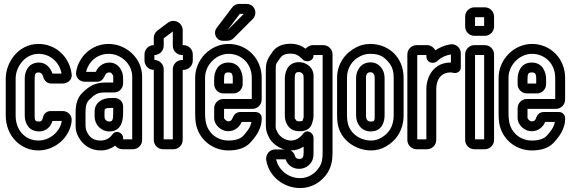

<svg xmlns="http://www.w3.org/2000/svg" viewBox="-20 -729 2885 970"><path d="M177 -413C127 -413 105 -373 105 -332V-146C105 -104 127 -65 178 -65C216 -65 238 -93 245 -118H292C284 -64 232 -19 174 -19C111 -19 59 -67 59 -146V-332C59 -390 105 -457 175 -457C233 -457 281 -415 291 -357H245C236 -385 213 -413 177 -413ZM177 -363C184 -363 194 -357 198 -342C201 -327 214 -307 239 -307H297C316 -307 346 -321 342 -354C332 -442 261 -507 175 -507C71 -507 9 -412 9 -332V-146C9 -43 83 31 174 31C259 31 334 -36 342 -118C345 -146 323 -168 297 -168H236C216 -168 200 -154 197 -135C194 -121 188 -115 178 -115C159 -115 155 -118 155 -146V-332C155 -359 161 -363 177 -363Z M602 -308V-328C602 -347 601 -366 583 -389C571 -404 553 -413 533 -413C497 -413 474 -389 464 -366H415C426 -415 469 -457 529 -457C590 -457 648 -407 648 -341V-25H602V-32C602 -58 567 -75 549 -51C536 -33 517 -19 489 -19C456 -19 435 -31 420 -61C412 -76 412 -88 412 -109V-163C412 -195 419 -214 430 -224C459 -252 470 -262 513 -262H557C582 -262 602 -283 602 -308ZM599 25H651C677 25 698 4 698 -22V-341C698 -437 616 -507 529 -507C439 -507 377 -439 365 -368C359 -335 385 -316 409 -316H470C492 -316 501 -330 507 -341C513 -353 516 -363 533 -363C539 -363 541 -362 543 -359C555 -344 552 -349 552 -328V-312H513C456 -312 427 -290 396 -260C371 -236 362 -201 362 -163V-109C362 -91 360 -67 376 -38C399 5 438 31 489 31C518 31 543 21 562 7C570 17 583 25 599 25ZM559 -234H541C497 -234 458 -212 458 -164V-140C458 -99 491 -65 532 -65C601 -65 602 -134 602 -163V-191C602 -215 583 -234 559 -234ZM541 -184H552V-163C552 -124 549 -115 532 -115C519 -115 508 -125 508 -140V-164C508 -178 509 -184 541 -184Z M760 -426V-451C786 -451 807 -472 807 -498V-535C807 -536 808 -536 808 -536L853 -570V-498C853 -472 874 -451 900 -451H904V-426H900C874 -426 853 -405 853 -379V-25H807V-379C807 -405 786 -426 760 -426ZM903 -22V-376H907C933 -376 954 -397 954 -423V-454C954 -480 933 -501 907 -501H903V-576C903 -615 859 -637 828 -614L776 -575C763 -565 757 -553 757 -537V-501C731 -501 710 -480 710 -454V-423C710 -397 731 -376 757 -376V-22C757 4 778 25 804 25H856C882 25 903 4 903 -22Z M1062 -182V-133C1062 -95 1100 -66 1132 -66C1168 -66 1192 -90 1201 -113H1250C1249 -106 1247 -100 1244 -92C1240 -82 1229 -65 1210 -44C1196 -29 1173 -19 1134 -19C1077 -19 1029 -57 1019 -116C1017 -130 1016 -142 1016 -155V-336C1016 -400 1071 -457 1135 -457C1199 -457 1252 -408 1252 -336V-229H1109C1083 -229 1062 -208 1062 -182ZM1302 -226V-336C1302 -434 1227 -507 1135 -507C1043 -507 966 -428 966 -336V-155C966 -140 967 -124 969 -108C983 -23 1055 31 1134 31C1181 31 1220 19 1246 -10C1267 -33 1282 -54 1290 -74C1297 -90 1302 -107 1302 -127V-133C1302 -155 1283 -163 1271 -163H1194C1172 -163 1161 -147 1156 -135C1151 -123 1147 -116 1132 -116C1124 -116 1112 -129 1112 -133V-179H1255C1281 -179 1302 -200 1302 -226ZM1109 -257H1159C1185 -257 1206 -278 1206 -304V-329C1206 -368 1186 -413 1134 -413C1079 -413 1062 -366 1062 -329V-304C1062 -278 1083 -257 1109 -257ZM1134 -363C1150 -363 1156 -358 1156 -329V-307H1112V-329C1112 -358 1117 -363 1134 -363ZM1128 -575 1191 -658C1192 -658 1192 -659 1192 -659H1212ZM1106 -523H1126C1143 -523 1153 -529 1160 -536L1257 -633C1275 -651 1274 -680 1257 -697C1249 -705 1238 -709 1226 -709H1189C1173 -709 1161 -703 1152 -690L1074 -587C1055 -560 1073 -523 1106 -523Z M1491 74C1480 74 1472 68 1470 58C1467 45 1458 37 1448 31H1450C1475 31 1496 23 1514 12V40C1514 64 1510 74 1491 74ZM1613 -501H1561C1545 -501 1532 -492 1524 -483C1504 -498 1478 -508 1449 -508C1410 -508 1378 -496 1358 -469C1337 -439 1323 -420 1323 -378V-114C1323 -87 1321 -68 1340 -33C1355 -5 1384 16 1416 26H1370C1342 26 1321 51 1325 80C1339 165 1415 221 1496 221C1564 221 1610 182 1634 145C1654 114 1660 81 1660 40V-454C1660 -480 1639 -501 1613 -501ZM1449 -458C1474 -458 1490 -449 1511 -427C1525 -413 1564 -417 1564 -450V-451H1610V40C1610 77 1606 96 1592 117C1574 144 1542 171 1496 171C1438 171 1387 131 1375 76H1423C1433 106 1460 124 1491 124C1519 124 1544 109 1557 83C1563 70 1564 56 1564 40V-34C1564 -57 1531 -80 1511 -53C1498 -35 1476 -19 1450 -19C1421 -19 1394 -39 1384 -57C1369 -86 1373 -81 1373 -114V-378C1373 -410 1375 -407 1398 -439C1406 -450 1420 -458 1449 -458ZM1563 -358C1557 -395 1521 -415 1491 -415C1430 -415 1419 -360 1419 -331V-150C1419 -132 1420 -113 1437 -90C1451 -73 1471 -66 1493 -66C1517 -66 1543 -72 1554 -99C1562 -120 1564 -132 1564 -150V-331C1564 -340 1565 -348 1563 -358ZM1513 -348C1513 -348 1514 -340 1514 -331V-150C1514 -134 1515 -137 1508 -118C1507 -118 1502 -116 1493 -116C1481 -116 1478 -119 1477 -120C1466 -135 1469 -130 1469 -150V-331C1469 -356 1472 -365 1491 -365C1501 -365 1511 -357 1513 -348Z M1733 -336C1733 -385 1759 -425 1800 -445C1816 -453 1832 -457 1850 -457C1898 -457 1922 -443 1949 -407C1962 -390 1969 -367 1969 -336V-146C1969 -90 1943 -53 1904 -32C1887 -23 1872 -19 1855 -19C1798 -19 1746 -56 1736 -112C1734 -123 1733 -133 1733 -146ZM1850 -507C1824 -507 1800 -501 1778 -489C1723 -461 1683 -405 1683 -336V-146C1683 -131 1684 -117 1686 -104C1700 -20 1778 31 1855 31C1880 31 1905 25 1928 12C1981 -17 2019 -72 2019 -146V-336C2019 -438 1945 -507 1850 -507ZM1852 -414C1802 -414 1779 -371 1779 -336V-146C1779 -105 1805 -65 1852 -65C1913 -65 1923 -117 1923 -148V-336C1923 -376 1896 -414 1852 -414ZM1852 -364C1862 -364 1873 -356 1873 -336V-148C1873 -119 1873 -115 1852 -115C1839 -115 1829 -123 1829 -146V-336C1829 -355 1836 -364 1852 -364Z M2258 -413H2256C2171 -413 2134 -341 2134 -279V-25H2088V-451H2134V-444C2134 -415 2165 -403 2186 -418C2206 -437 2229 -449 2258 -454ZM2137 -501H2085C2059 -501 2038 -480 2038 -454V-22C2038 4 2059 25 2085 25H2137C2163 25 2184 4 2184 -22V-279C2184 -325 2207 -363 2256 -363C2265 -363 2271 -360 2279 -360C2286 -360 2308 -365 2308 -388V-460C2308 -486 2285 -509 2256 -505C2227 -501 2201 -489 2179 -475C2172 -489 2156 -501 2137 -501Z M2380 -25V-451H2426V-25ZM2476 -22V-454C2476 -480 2455 -501 2429 -501H2377C2351 -501 2330 -480 2330 -454V-22C2330 4 2351 25 2377 25H2429C2455 25 2476 4 2476 -22ZM2380 -598V-642H2426V-598ZM2476 -595V-645C2476 -671 2455 -692 2429 -692H2377C2351 -692 2330 -671 2330 -645V-595C2330 -569 2351 -548 2377 -548H2429C2455 -548 2476 -569 2476 -595Z M2595 -182V-133C2595 -95 2633 -66 2665 -66C2701 -66 2725 -89 2734 -113H2783C2782 -106 2780 -100 2777 -92C2773 -82 2762 -65 2743 -44C2729 -29 2706 -19 2667 -19C2610 -19 2562 -57 2552 -116C2550 -130 2549 -142 2549 -155V-336C2549 -400 2604 -457 2668 -457C2732 -457 2785 -408 2785 -336V-229H2642C2616 -229 2595 -208 2595 -182ZM2835 -226V-336C2835 -434 2760 -507 2668 -507C2576 -507 2499 -428 2499 -336V-155C2499 -140 2500 -124 2502 -108C2516 -23 2588 31 2667 31C2714 31 2753 19 2779 -10C2800 -33 2815 -54 2823 -74C2830 -90 2835 -107 2835 -127V-133C2835 -149 2821 -163 2805 -163H2727C2705 -163 2694 -148 2689 -135C2685 -124 2683 -116 2665 -116C2657 -116 2645 -129 2645 -133V-179H2788C2814 -179 2835 -200 2835 -226ZM2642 -257H2692C2718 -257 2739 -278 2739 -304V-329C2739 -368 2719 -413 2667 -413C2612 -413 2595 -366 2595 -329V-304C2595 -278 2616 -257 2642 -257ZM2667 -363C2683 -363 2689 -358 2689 -329V-307H2645V-329C2645 -358 2650 -363 2667 -363Z"/></svg>

Font: DIN Rundschrift
Style: EngKont
Weight: 400
Width: 3
Version: Version 1.027